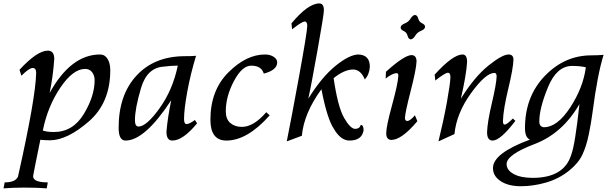

<svg xmlns="http://www.w3.org/2000/svg" viewBox="-72 -794 3508 1098"><path d="M236.3 -39.1Q344.7 -39.1 407 -141.6Q469.2 -244.1 469.2 -335.9Q469.2 -361.8 454.8 -380.9Q440.4 -399.9 415 -399.9Q345.2 -399.9 272.7 -292.2Q200.2 -184.6 172.9 -47.4Q195.8 -39.1 236.3 -39.1ZM195.3 283.2Q145 278.8 67.4 278.8Q0.5 278.8 -51.8 283.2L-45.4 249Q16.1 249 30.8 216.3Q132.3 -235.8 134.8 -377.4Q134.8 -405.3 115.2 -405.3Q94.7 -405.3 50.3 -360.8L39.6 -395Q140.6 -504.4 201.7 -504.4Q238.3 -504.4 238.3 -456.5Q231 -353.5 211.9 -262.7Q333.5 -482.4 500.5 -482.4Q527.3 -482.4 543 -457.5Q558.6 -432.6 558.6 -392.6Q558.6 -206.1 436 -99.6Q313.5 6.8 215.8 8.3Q189.5 8.3 158.7 5.4Q117.7 206.1 117.2 213.4Q117.2 249 201.2 249Z M720.2 -70.3Q765.6 -70.3 840.8 -175.3Q916 -280.3 944.8 -418.9Q900.9 -418 865.7 -413.1Q769.5 -408.2 734.6 -291Q699.7 -173.8 699.7 -106.4Q699.7 -70.3 720.2 -70.3ZM913.6 9.8Q879.9 9.8 879.9 -41Q886.7 -122.1 907.2 -220.7Q755.9 9.8 646 9.8Q606.4 9.8 606.4 -63Q606.4 -251.5 709 -362.1Q811.5 -472.7 985.8 -472.7Q1033.2 -472.7 1049.3 -475.1Q1017.6 -371.6 999 -269.8Q980.5 -168 980.5 -113.8Q980.5 -84.5 994.6 -84.5Q1011.2 -84.5 1042.5 -107.9L1055.2 -88.9Q974.1 9.8 913.6 9.8Z M1222.7 9.8Q1131.3 9.8 1131.3 -108.9Q1131.3 -277.3 1233.9 -379.9Q1336.4 -482.4 1443.4 -482.4Q1473.1 -482.4 1493.2 -469Q1513.2 -455.6 1513.2 -437Q1513.2 -393.1 1436.5 -373Q1423.3 -418.5 1364.7 -418.5Q1312.5 -418.5 1265.9 -330.6Q1219.2 -242.7 1219.2 -157.7Q1219.2 -112.8 1245.1 -90.6Q1271 -68.4 1311.5 -68.4Q1378.4 -68.4 1450.7 -152.3L1470.2 -134.3Q1342.3 9.8 1222.7 9.8Z M1567.9 14.6Q1592.8 -107.9 1638.2 -356.9Q1683.6 -606 1685.1 -645Q1685.1 -670.9 1670.9 -670.9Q1654.8 -670.9 1598.6 -626.5L1594.7 -660.2Q1689.5 -774.4 1754.4 -774.4Q1780.3 -774.4 1780.3 -734.4Q1780.3 -711.9 1743.4 -504.6Q1706.5 -297.4 1690.9 -229.5Q1768.6 -354.5 1848.1 -418.5Q1927.7 -482.4 1978.5 -482.4Q2043 -479.5 2043 -412.1Q2040.5 -367.7 2014.2 -339.8Q1990.7 -396.5 1947.3 -396.5Q1897.5 -396.5 1835.9 -347.2Q1859.9 -182.1 1896 -119.6Q1932.1 -57.1 1959 -57.1Q1984.4 -57.1 1991.2 -79.6Q2007.3 -79.6 2007.3 -48.3Q1997.1 9.8 1926.8 9.8Q1876.5 9.8 1837.4 -57.1Q1798.8 -114.3 1766.1 -283.7Q1666 -146.5 1654.3 -17.6Z M2165.5 6.3Q2136.7 4.9 2136.7 -32.2Q2136.7 -71.3 2169.9 -192.1Q2203.1 -313 2206.1 -360.4Q2206.1 -375.5 2196.8 -375.5Q2172.4 -375.5 2133.3 -344.7L2135.3 -383.8Q2240.7 -479 2282.2 -479Q2310.1 -477.5 2310.1 -442.4Q2308.1 -396 2277.1 -275.9Q2246.1 -155.8 2243.7 -120.1Q2243.7 -103 2256.8 -102.1Q2273.4 -102.1 2300.8 -134.8L2314.9 -101.1Q2224.6 6.3 2165.5 6.3ZM2276.9 -568.8Q2263.7 -570.3 2258.8 -589.6Q2253.9 -608.9 2236.6 -616.7Q2219.2 -624.5 2219.2 -636.7Q2219.2 -650.9 2244.1 -660.6Q2264.6 -668.9 2276.1 -688Q2287.6 -707 2301.3 -708.5Q2314.9 -707 2319.8 -688Q2324.7 -668.9 2341.8 -660.9Q2358.9 -652.8 2358.9 -641.1Q2358.9 -626.5 2334.5 -617.2Q2314 -608.9 2302.5 -589.6Q2291 -570.3 2276.9 -568.8Z M2435.5 14.6Q2465.3 -107.9 2483.9 -210.4Q2502.4 -313 2503.9 -352.1Q2503.9 -377.9 2489.7 -377.9Q2473.6 -377.9 2417.5 -333.5L2413.6 -367.2Q2518.1 -482.4 2573.2 -482.4Q2599.1 -482.4 2599.1 -439.9Q2595.7 -370.1 2563.5 -229.5Q2641.1 -354.5 2720.7 -418.5Q2800.3 -482.4 2836.4 -482.4Q2864.3 -482.4 2864.3 -452.6Q2862.8 -402.8 2834.7 -286.6Q2806.6 -170.4 2804.2 -102.1Q2804.2 -81.5 2814 -81.5Q2826.7 -81.5 2860.8 -116.2L2875.5 -103Q2789.6 9.8 2745.1 9.8Q2713.4 9.8 2713.4 -38.1Q2715.3 -96.2 2741 -205.1Q2766.6 -314 2768.1 -356.4Q2768.1 -377 2755.4 -377Q2705.6 -377 2622.1 -261.7Q2538.6 -146.5 2526.9 -27.3Z M3038.1 -66.4Q3115.2 -66.4 3189.2 -179.9Q3263.2 -293.5 3278.3 -409.2Q3245.6 -417 3197.8 -417Q3111.3 -415.5 3061.8 -295.4Q3012.2 -175.3 3012.2 -99.1Q3012.2 -81.5 3020.5 -74Q3028.8 -66.4 3038.1 -66.4ZM2907.2 271Q2835 271 2791 241.9Q2747.1 212.9 2747.1 167Q2747.1 82.5 2958.5 4.4Q2930.2 -7.8 2930.2 -61Q2930.2 -241.7 3043.5 -359.6Q3156.7 -477.5 3310.5 -477.5Q3349.6 -477.5 3379.9 -480.5Q3344.7 -368.7 3316.9 -153.8Q3308.6 -90.8 3294.9 -24.2Q3281.2 42.5 3258.5 90.6Q3235.8 138.7 3184.1 180.7Q3125 228.5 3051.3 249.8Q2977.5 271 2907.2 271ZM2974.1 223.1Q3154.3 223.1 3194.8 90.8Q3216.8 33.2 3241.7 -198.7Q3145 -31.2 2985.1 29.8Q2825.2 90.8 2825.2 144Q2825.2 179.2 2865.7 201.2Q2906.2 223.1 2974.1 223.1Z"/></svg>

Font: Kelvinch
Style: Italic
Weight: 400
Italic angle: -10°
Designer: Paul James Miller
Foundry: High-Logic / Made with FontCreator
Version: Version 3.40;July 22, 2017;FontCreator 11.0.0.2388 64-bit